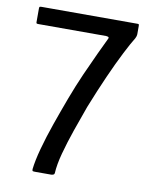

<svg xmlns="http://www.w3.org/2000/svg" viewBox="-78 -731 621 790"><g transform="rotate(10 232.5 -336.5)"><path d="M125 0Q116 0 113.5 -1Q111 -2 111 -9Q115 -45 129 -96.5Q143 -148 163.5 -206.5Q184 -265 205 -321Q226 -377 249 -429Q272 -481 292 -523.5Q312 -566 325 -593Q326 -597 324 -598.5Q322 -600 314 -601H31Q26 -601 24 -602Q22 -603 22 -607V-665Q22 -671 24.5 -672Q27 -673 32 -673H432Q436 -673 437.5 -672Q439 -671 439 -665V-630Q439 -623 434 -613Q419 -589 395.5 -543Q372 -497 344.5 -435Q317 -373 288 -300Q269 -248 250.5 -194.5Q232 -141 219 -93Q206 -45 204 -8Q203 -3 198.5 -1.5Q194 0 191 0Z"/></g></svg>

Font: Glory Medium
Style: Regular
Weight: 500
Designer: Robert Leuschke
Foundry: Robert Leuschke
Version: Version 1.011